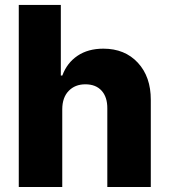

<svg xmlns="http://www.w3.org/2000/svg" viewBox="-20 -747 675 767"><path d="M228.7 -311.1V0H55V-727.3H223V-445.3H229Q247.5 -495.7 289.6 -524.1Q331.7 -552.6 392.8 -552.6Q478.7 -552.6 530.7 -496.4Q582.7 -440.3 582.4 -347.7V0H408.7V-313.6Q409.1 -359 386 -384.6Q362.9 -410.2 321 -410.2Q279.8 -410.2 254.4 -383.9Q229 -357.6 228.7 -311.1Z"/></svg>

Font: Inter UI Extra Bold
Style: Regular
Weight: 800
Designer: Rasmus Andersson
Foundry: rsms
Version: 3.2;8d6f07862